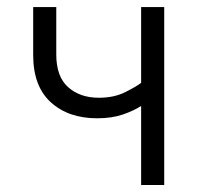

<svg xmlns="http://www.w3.org/2000/svg" viewBox="-20 -528 564 548"><path d="M257.3 -190.4Q175.3 -190.4 125 -236.1Q74.7 -281.7 74.7 -371.1V-507.8H140.6V-372.6Q140.6 -309.1 174.6 -279.1Q208.5 -249 262.2 -249Q305.7 -249 337.6 -265.1Q369.6 -281.2 382.8 -291.5V-507.8H448.7V0H382.8V-225.6Q362.8 -212.4 331.3 -201.4Q299.8 -190.4 257.3 -190.4Z"/></svg>

Font: Giphurs Light
Style: Regular
Weight: 300
Version: Version 0.920; ttfautohint (v1.8.4.7-5d5b)